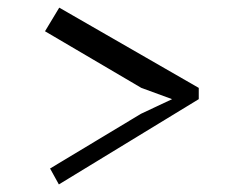

<svg xmlns="http://www.w3.org/2000/svg" viewBox="-20 -578 604 500"><path d="M497.6 -349.1V-319.8L133.3 -97.7L110.4 -139.2L347.2 -281.7L428.2 -319.8L348.1 -349.1L97.2 -496.6L134.3 -558.1Z"/></svg>

Font: PT Astra Serif
Style: Regular
Weight: 400
Designer: A.Korolkova, I. Chaeva
Foundry: ParaType Ltd
Version: Version 1.002